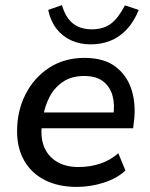

<svg xmlns="http://www.w3.org/2000/svg" viewBox="-20 -724 589 753"><path d="M281 9Q209 9 156.5 -17.5Q104 -44 75.5 -93Q47 -142 47 -209Q47 -289 80 -354Q113 -419 172.5 -458Q232 -497 311 -497Q389 -497 434.5 -461.5Q480 -426 497 -368.5Q514 -311 505 -245L502 -221H127L135 -283H442L424 -269Q431 -313 421.5 -348Q412 -383 385 -404.5Q358 -426 310 -426Q261 -426 227.5 -403.5Q194 -381 175.5 -346Q157 -311 150 -272L146 -245Q137 -191 151.5 -152Q166 -113 201 -91Q236 -69 288 -69Q333 -69 372.5 -82Q412 -95 444 -123L472 -55Q438 -24 386.5 -7.5Q335 9 281 9ZM336 -550Q293 -550 258.5 -566Q224 -582 201 -612Q178 -642 169 -685L223 -704Q237 -655 266 -632Q295 -609 340 -609Q386 -609 415.5 -631.5Q445 -654 470 -703L524 -685Q505 -638 476.5 -608Q448 -578 412.5 -564Q377 -550 336 -550Z"/></svg>

Font: Nunito Sans 12pt SemiBold
Style: Italic
Weight: 600
Italic angle: -9°
Designer: Vernon Adams
Foundry: Vernon Adams
Version: Version 3.101;gftools[0.9.27]